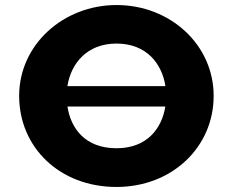

<svg xmlns="http://www.w3.org/2000/svg" viewBox="-20 -749 930 767"><path d="M640.8 -405H249.3C263.4 -495 326.9 -575 445.5 -575C564.9 -575 627 -495 640.8 -405ZM249.5 -323.4H640.4C626.3 -234.8 566.6 -156.8 445.5 -156.8C321.1 -156.8 263 -234.8 249.5 -323.4ZM56.5 -365.9C56.5 -161.1 217.3 -2.1 445.5 -2.1C667.1 -2.1 833.5 -161.1 833.5 -365.9C833.5 -570.8 659.6 -728.9 445.5 -728.9C233.2 -728.9 56.5 -570.8 56.5 -365.9Z"/></svg>

Font: Hussar
Style: BdWide
Weight: 700
Foundry: Cannot Into Space Fonts
Version: Version 2.00